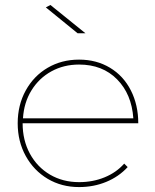

<svg xmlns="http://www.w3.org/2000/svg" viewBox="-20 -759 629 779"><path d="M483.9 -95.2 498 -81.1Q461.9 -42 410.9 -21Q359.9 0 300.8 0Q230 0 173.6 -33.4Q117.2 -66.9 84.5 -126Q51.8 -185.1 51.8 -258.8Q51.8 -333 84.5 -392.1Q117.2 -451.2 173.6 -484.1Q230 -517.1 300.8 -517.1Q371.6 -517.1 426.3 -484.1Q481 -451.2 511 -392.1Q541 -333 541 -258.8H71.8Q71.8 -189.9 101.3 -135.5Q130.9 -81.1 182.9 -50.5Q234.9 -20 300.8 -20Q356.9 -20 404.5 -39.6Q452.1 -59.1 483.9 -95.2ZM73.2 -278.8H521Q514.2 -377 455.1 -437Q396 -497.1 300.8 -497.1Q238.8 -497.1 188.5 -469.5Q138.2 -441.9 107.7 -392.3Q77.1 -342.8 73.2 -278.8ZM294.9 -624 166 -729 184.6 -738.8 326.7 -624Z"/></svg>

Font: Montserrat
Style: Thin
Weight: 250
Designer: Julieta Ulanovsky
Foundry: Julieta Ulanovsky
Version: Version 1.000;PS 002.000;hotconv 1.0.70;makeotf.lib2.5.58329